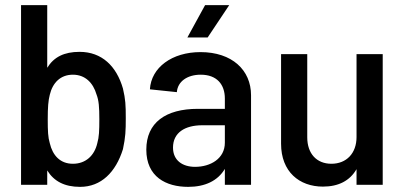

<svg xmlns="http://www.w3.org/2000/svg" viewBox="-20 -720 1573 748"><path d="M62 0H164V-56C190 -14 231 8 292 8C374 8 431 -49 459 -139C469 -186 470 -210 470 -260C470 -311 469 -332 459 -375C434 -462 377 -518 290 -518C230 -518 190 -498 164 -456V-700H62ZM166 -255C166 -302 168 -328 174 -351C185 -397 215 -429 264 -429C312 -429 343 -397 356 -352C365 -329 367 -303 367 -255C367 -211 366 -186 359 -162C348 -114 314 -82 264 -82C214 -82 185 -115 174 -162C167 -185 166 -210 166 -255Z M856 -336V-296H751C625 -296 550 -242 550 -137C550 -31 627 8 713 8C778 8 828 -15 856 -62V0H958V-349C958 -447 884 -517 761 -517C650 -517 569 -457 564 -372L669 -361C672 -402 709 -429 762 -429C825 -429 856 -391 856 -336ZM654 -145C654 -203 700 -232 768 -232H856V-164C856 -102 800 -70 740 -70C691 -70 654 -95 654 -145ZM710 -574H789L873 -700H779Z M1238 7C1299 7 1343 -16 1369 -61V0H1471V-509H1369V-186C1369 -123 1330 -82 1271 -82C1214 -82 1177 -121 1177 -185V-509H1075V-160C1075 -51 1146 7 1238 7Z"/></svg>

Font: Vanilla Cream DemiBold
Style: Regular
Weight: 600
Designer: Jeremy Tribby, Jinavaṁso
Foundry: Tribby Type
Version: Version 1.422;Glyphs 3.1.2 (3151)